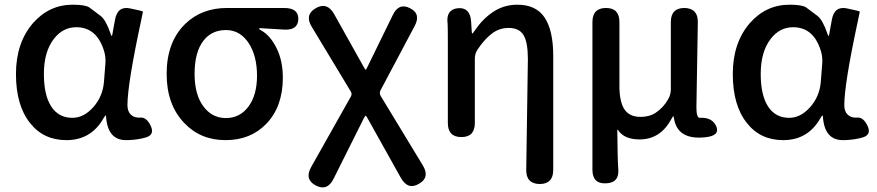

<svg xmlns="http://www.w3.org/2000/svg" viewBox="-20 -584 3736 818"><path d="M263 13Q165 13 108 -60Q48 -135 48 -268.5Q48 -402 121 -486Q190 -564 290 -564Q344 -564 361 -552Q385 -534 409 -516Q431 -499 451 -441Q454 -431 456 -431Q458 -431 459 -439L470 -500Q481 -560 535 -548Q590 -537 589 -534Q588 -529 582 -500Q523 -226 523 -136Q523 -109 538 -95Q553 -81 579 -83Q605 -85 623 -46Q640 -7 596 3L584 6Q551 13 517 13Q439 13 432 -86Q432 -92 430 -92Q428 -92 421 -80Q368 13 263 13ZM288 -82Q337 -82 377.5 -127.5Q418 -173 423 -236L429 -313Q431 -337 425 -361Q395 -468 305 -468Q248 -468 210 -419Q167 -364 167 -269Q167 -178 198.5 -130Q230 -82 288 -82Z M765 -60Q690 -138 690 -269Q690 -405 769 -482Q839 -550 947 -550H1191Q1252 -550 1251 -502Q1249 -454 1189 -458L1089 -464Q1084 -464 1084 -461.5Q1084 -459 1095 -453Q1132 -432 1158.5 -378.5Q1185 -325 1185 -253Q1185 -130 1115 -57Q1048 13 941 13Q834 13 765 -60ZM1041 -398Q1004 -456 943 -456Q882 -456 847 -411Q809 -362 809 -269Q809 -182 846 -131.5Q883 -81 942.5 -81Q1002 -81 1038.5 -130Q1075 -179 1075 -261.5Q1075 -344 1041 -398Z M1401 178Q1374 232 1325 206Q1276 180 1306 127L1475 -173Q1481 -184 1474 -195L1308 -470Q1277 -521 1325 -549Q1373 -577 1403 -525L1530 -298Q1536 -287 1538 -287Q1540 -287 1545 -298L1653 -519Q1679 -574 1727 -549Q1775 -525 1746 -472L1601 -199Q1595 -187 1602 -175L1781 120Q1813 172 1765 199Q1718 227 1688 174L1546 -80Q1540 -91 1538 -91Q1536 -91 1530 -80Z M2279 200Q2221 199 2222 139L2229 -332Q2229 -404 2210.5 -434.5Q2192 -465 2147 -465Q2107 -465 2075 -440.5Q2043 -416 2014 -372Q2003 -355 2003 -334V-60Q2003 0 1946 0Q1888 0 1888 -60V-394Q1888 -478 1887 -483Q1879 -543 1930 -549Q1982 -554 1987 -494L1990 -447Q1991 -441 1992.5 -441Q1994 -441 2002 -453Q2036 -503 2079 -532Q2126 -564 2184 -564Q2264 -564 2300.5 -509Q2337 -454 2337 -346V140Q2337 200 2279 200Z M2562 197Q2504 200 2504 139V-490Q2504 -550 2562 -550Q2619 -550 2619 -490V-218Q2619 -150 2640.5 -118Q2662 -86 2709 -86Q2747 -86 2774 -104Q2807 -126 2827 -162Q2838 -181 2838 -203V-490Q2838 -550 2896 -550Q2954 -549 2953 -489L2947 -126Q2947 -81 2962 -82Q3015 -85 3032 -45Q3048 -5 2983 1Q2865 13 2851 -82Q2850 -89 2848.5 -89Q2847 -89 2841 -78Q2794 10 2705 10Q2639 10 2613 -30Q2610 -34 2610 -29Q2611 97 2614 134Q2620 195 2562 197Z M3317 13Q3219 13 3162 -60Q3102 -135 3102 -268.5Q3102 -402 3175 -486Q3244 -564 3344 -564Q3398 -564 3415 -552Q3439 -534 3463 -516Q3485 -499 3505 -441Q3508 -431 3510 -431Q3512 -431 3513 -439L3524 -500Q3535 -560 3589 -548Q3644 -537 3643 -534Q3642 -529 3636 -500Q3577 -226 3577 -136Q3577 -109 3592 -95Q3607 -81 3633 -83Q3659 -85 3677 -46Q3694 -7 3650 3L3638 6Q3605 13 3571 13Q3493 13 3486 -86Q3486 -92 3484 -92Q3482 -92 3475 -80Q3422 13 3317 13ZM3342 -82Q3391 -82 3431.5 -127.5Q3472 -173 3477 -236L3483 -313Q3485 -337 3479 -361Q3449 -468 3359 -468Q3302 -468 3264 -419Q3221 -364 3221 -269Q3221 -178 3252.5 -130Q3284 -82 3342 -82Z"/></svg>

Font: Resource Han Rounded KR Medium
Style: Regular
Weight: 500
Designer: Cyano Hao (round all glyphs); Ryoko NISHIZUKA 西塚涼子 (kana, bopomofo & ideographs); Paul D. Hunt (Latin, Greek & Cyrillic)
Foundry: Cyano Hao
Version: 0.990